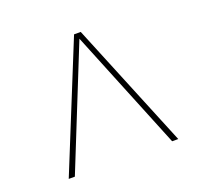

<svg xmlns="http://www.w3.org/2000/svg" viewBox="-88 -812 680 649"><g transform="rotate(-20 252.0 -487.5)"><path d="M55 -261H77L251 -694L427 -261H449L263 -714H239Z"/></g></svg>

Font: Noto Serif Display
Style: Bold
Weight: 700
Designer: Monotype Design Team
Foundry: Monotype Imaging Inc.
Version: Version 2.009